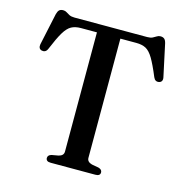

<svg xmlns="http://www.w3.org/2000/svg" viewBox="-106 -819 884 918"><g transform="rotate(15 336.0 -360.0)"><path d="M156 -700H516Q532.5 -700 542.2 -705Q552 -710 559.8 -715Q567.5 -720 577 -720Q589 -720 596 -714Q603 -708 606.5 -693L640.5 -534.5Q643 -523.5 639.2 -516.2Q635.5 -509 626 -507Q617 -505 610 -508.8Q603 -512.5 598.5 -523Q574.5 -581 557 -610.2Q539.5 -639.5 520.5 -649.5Q501.5 -659.5 473 -659.5H394V-69.5Q394 -59 400.5 -52.5Q407 -46 418.5 -43L452 -37Q470.5 -32 470.5 -17.5Q470.5 0 447 0H225.5Q213 0 207.5 -4.8Q202 -9.5 202 -17.5Q202 -32 220 -37L253.5 -43Q265.5 -46 271.8 -52.5Q278 -59 278 -69.5V-659.5H199Q171 -659.5 152 -649.2Q133 -639 115.5 -610Q98 -581 74 -523Q69.5 -512.5 62.2 -508.8Q55 -505 46.5 -507Q37 -509 33.2 -516.2Q29.5 -523.5 31.5 -534.5L65.5 -693Q69.5 -708 76.2 -714Q83 -720 95.5 -720Q105.5 -720 112.8 -715Q120 -710 130 -705Q140 -700 156 -700Z"/></g></svg>

Font: Fraunces 20pt
Style: Regular
Weight: 400
Version: Version 1.000;[b76b70a41]